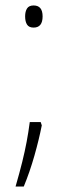

<svg xmlns="http://www.w3.org/2000/svg" viewBox="-20 -798 240 703"><path d="M72 -738Q72 -756 79 -767Q86 -778 103 -778Q136 -778 136 -738Q136 -697 103 -697Q86 -697 79 -708Q72 -719 72 -738ZM129 -351 133 -339Q123 -288 106 -228Q89 -168 67 -115H37Q52 -167 61.5 -205.5Q71 -244 77.5 -278.5Q84 -313 89 -351Z"/></svg>

Font: Noto Sans Khmer UI Condensed ExtraLight
Style: Regular
Weight: 200
Width: 3
Designer: Danh Hong and the Monotype Design Team
Foundry: Monotype Imaging Inc.
Version: Version 2.002; ttfautohint (v1.8.4.7-5d5b)